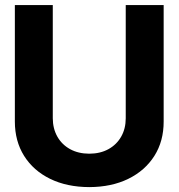

<svg xmlns="http://www.w3.org/2000/svg" viewBox="-20 -739 715 769"><path d="M483.6 -718.8H635.5V-252.5Q635.7 -173.8 598.3 -114.6Q560.8 -55.5 493.8 -22.7Q426.9 10.1 337.5 10.4Q247.8 10.1 180.8 -22.7Q113.8 -55.5 76.6 -114.6Q39.5 -173.8 39.5 -252.5V-718.8H191.4V-265.2Q191.6 -223.9 209.7 -191.8Q227.8 -159.8 260.6 -141.7Q293.5 -123.6 337.5 -123.4Q381.7 -123.6 414.5 -141.7Q447.2 -159.8 465.4 -191.8Q483.6 -223.9 483.6 -265.2Z"/></svg>

Font: Inter Display V
Style: Regular
Weight: 400
Designer: Rasmus Andersson
Foundry: rsms
Version: Version 3.015;git-src